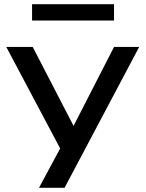

<svg xmlns="http://www.w3.org/2000/svg" viewBox="-20 -716 695 916"><path d="M166 180 286 -43V28L10 -492H136L340 -98H322L524 -492H644L288 180ZM133 -618V-696H524V-618Z"/></svg>

Font: Nunito Sans 10pt Expanded SemiBold
Style: Regular
Weight: 600
Width: 7
Designer: Vernon Adams
Foundry: Vernon Adams
Version: Version 3.101;gftools[0.9.27]